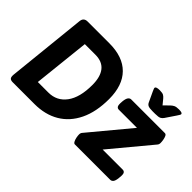

<svg xmlns="http://www.w3.org/2000/svg" viewBox="-109 -1060 1401 1401"><g transform="rotate(45 592.0 -359.0)"><path d="M960 -572Q930 -572 917 -577.5Q904 -583 897 -598L861 -675Q857 -685 854 -691.5Q851 -698 851 -702Q851 -718 891 -718Q919 -718 930.5 -711Q942 -704 951 -693L983 -654L1023 -693Q1034 -704 1047.5 -711Q1061 -718 1089 -718Q1109 -718 1117 -714.5Q1125 -711 1125 -704Q1125 -698 1109 -675L1057 -598Q1049 -586 1036.5 -579Q1024 -572 988 -572ZM91 0Q71 0 62.5 -9Q54 -18 56 -43L120 -660Q124 -700 164 -700H388Q528 -700 601.5 -625.5Q675 -551 675 -411Q675 -279 630.5 -187Q586 -95 505.5 -47.5Q425 0 315 0ZM219 -131H328Q414 -131 465 -199.5Q516 -268 516 -397Q516 -481 481 -525Q446 -569 375 -569H266ZM732 0Q723 0 716 -12.5Q709 -25 705.5 -42.5Q702 -60 702 -73Q702 -88 710 -97L967 -406H779Q766 -406 759 -417Q752 -428 755 -462V-465Q758 -497 767.5 -510Q777 -523 791 -523H1138Q1149 -523 1155 -510.5Q1161 -498 1164 -481Q1167 -464 1167 -450Q1167 -435 1159 -426L902 -117H1109Q1123 -117 1130 -106Q1137 -95 1133 -61L1132 -49Q1128 -20 1118.5 -10Q1109 0 1097 0Z"/></g></svg>

Font: Asap
Style: Bold Italic
Weight: 700
Italic angle: -6°
Designer: Pablo Cosgaya
Foundry: Omnibus-Type
Version: Version 3.001; ttfautohint (v1.8.3)